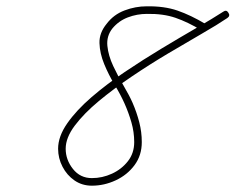

<svg xmlns="http://www.w3.org/2000/svg" viewBox="-20 -574 746 608"><path d="M635 -482Q629 -472 618 -478Q575 -504 536 -517.5Q497 -531 445 -530Q414 -530 385 -519Q356 -508 336 -484Q317 -460 320 -429Q323 -398 338.5 -365Q354 -332 372 -301.5Q390 -271 400 -248Q413 -218 421 -187Q429 -156 429 -124Q429 -82 406 -51Q383 -20 346.5 -3Q310 14 271 14Q240 14 216 -2.5Q192 -19 178 -46Q164 -73 164 -103Q164 -142 193 -183.5Q222 -225 269.5 -266Q317 -307 375 -346Q433 -385 492 -420.5Q551 -456 602 -485.5Q653 -515 687 -537Q697 -544 703 -534Q710 -524 700 -517Q669 -496 619.5 -467.5Q570 -439 512 -404.5Q454 -370 397 -331.5Q340 -293 293 -254Q246 -215 217 -176.5Q188 -138 188 -103Q188 -68 211 -39Q234 -10 271 -10Q304 -10 334.5 -24Q365 -38 385 -63.5Q405 -89 405 -124Q405 -156 396 -187Q387 -218 374 -247Q362 -274 343 -305.5Q324 -337 310 -371Q296 -405 295 -437.5Q294 -470 318 -499Q340 -528 374.5 -541Q409 -554 444 -554Q500 -555 542 -540.5Q584 -526 631 -498Q641 -492 635 -482Z"/></svg>

Font: FRB American Cursive Light
Style: Italic
Weight: 300
Italic angle: -25°
Version: Version 2.0;Modular Font Editor K font №1